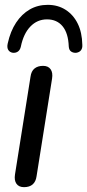

<svg xmlns="http://www.w3.org/2000/svg" viewBox="-20 -766 360 793"><path d="M79 7Q58 7 48 -7Q38 -21 42 -46L106 -449Q109 -472 122.5 -483Q136 -494 158 -494Q179 -494 189 -480Q199 -466 195 -441L131 -38Q128 -16 115 -4.5Q102 7 79 7ZM33 -548Q20 -550 14 -560Q8 -570 12 -587Q23 -637 46.5 -672.5Q70 -708 103 -727Q136 -746 177 -746Q219 -746 251 -725.5Q283 -705 301 -668.5Q319 -632 320 -581Q321 -567 314.5 -558.5Q308 -550 295 -548Q283 -547 274 -553Q265 -559 264 -574Q262 -629 238.5 -657.5Q215 -686 174 -686Q134 -686 105.5 -656.5Q77 -627 66 -573Q63 -560 54.5 -553.5Q46 -547 33 -548Z"/></svg>

Font: Nunito Medium
Style: Italic
Weight: 500
Designer: Vernon Adams
Foundry: Vernon Adams
Version: Version 3.601